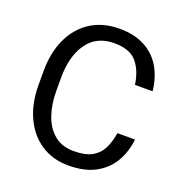

<svg xmlns="http://www.w3.org/2000/svg" viewBox="-131 -836 913 960"><g transform="rotate(20 325.5 -356.0)"><path d="M511.7 -226.1H605.5Q598.1 -158.7 566.9 -105.5Q535.6 -52.2 478.5 -21.2Q421.4 9.8 335.9 9.8Q252.4 9.8 190.2 -31Q127.9 -71.8 93.3 -146Q58.6 -220.2 58.6 -319.8V-390.6Q58.6 -490.2 93.3 -564.5Q127.9 -638.7 192.1 -679.7Q256.3 -720.7 344.2 -720.7Q424.8 -720.7 480.5 -690.4Q536.1 -660.2 567.1 -606.7Q598.1 -553.2 605.5 -482.9H511.7Q501 -557.1 463.9 -600.3Q426.8 -643.6 344.2 -643.6Q250 -643.6 201.2 -574.2Q152.3 -504.9 152.3 -391.6V-319.8Q152.3 -250 171.9 -192.6Q191.4 -135.3 232.2 -101.1Q272.9 -66.9 335.9 -66.9Q396 -66.9 431.6 -85.9Q467.3 -105 485.6 -140.6Q503.9 -176.3 511.7 -226.1Z"/></g></svg>

Font: Vazirmatn RD UI FD
Style: Regular
Weight: 400
Designer: Saber Rastikerdar
Foundry: Saber Rastikerdar
Version: Version 33.003